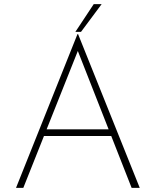

<svg xmlns="http://www.w3.org/2000/svg" viewBox="-20 -902 747 922"><path d="M57 0 352 -738H355L651 0H612L344 -682L368 -693L92 0ZM190 -281H519L527 -249H183ZM468 -882 369 -749H342L430 -882Z"/></svg>

Font: Josefin Sans ExtraLight
Style: Regular
Weight: 250
Designer: Santiago Orozco
Foundry: Typemade
Version: Version 2.000